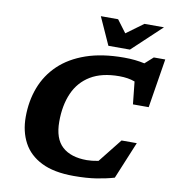

<svg xmlns="http://www.w3.org/2000/svg" viewBox="-99 -1023 1022 1123"><g transform="rotate(10 412.0 -461.0)"><path d="M653 -19Q605 -5 547.8 4Q490.5 13 414 13Q296 13 222 -24Q148 -61 113 -126.8Q78 -192.5 78 -278.5Q78 -373 108.5 -453.5Q139 -534 201.5 -593.8Q264 -653.5 359.5 -686.8Q455 -720 585 -720Q619.5 -720 649.8 -716.8Q680 -713.5 707 -707.5L755.5 -751H823.5L776.5 -459.5H683L669 -593Q629.5 -608 576 -608Q473 -608 406.5 -568Q340 -528 308 -455.5Q276 -383 276 -286Q276 -184.5 327.2 -138Q378.5 -91.5 473 -91.5Q502.5 -91.5 542 -99L654 -240H744.5ZM783.5 -935 610 -772H482L408.5 -935H511L566.5 -861L667.5 -935Z"/></g></svg>

Font: Newsreader Caption
Style: Bold Italic
Weight: 700
Italic angle: -17°
Designer: Hugues Gentile
Foundry: Production Type
Version: Version 1.001